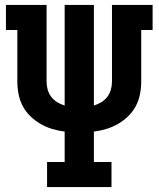

<svg xmlns="http://www.w3.org/2000/svg" viewBox="-20 -755 640 775"><path d="M170 0V-101H241V-224Q215 -227 190.5 -234.5Q166 -242 143.5 -255Q121 -268 102.5 -286Q84 -304 72 -326.5Q60 -349 55 -374.5Q50 -400 50 -426V-634H4V-735H168V-426Q168 -409 172.5 -393Q177 -377 187 -364Q197 -351 211 -342.5Q225 -334 241 -329V-735H359V-329Q375 -334 389 -342.5Q403 -351 413 -364Q423 -377 427.5 -393Q432 -409 432 -426V-735H596V-634H550V-426Q550 -400 545 -374.5Q540 -349 528 -326.5Q516 -304 497.5 -286Q479 -268 456.5 -255Q434 -242 409.5 -234.5Q385 -227 359 -224V-101H430V0Z"/></svg>

Font: Iosevka Slab Extended
Style: Bold
Weight: 700
Width: 7
Monospace: yes
Designer: Belleve Invis
Foundry: Belleve Invis
Version: Version 11.1.0; ttfautohint (v1.8.3)